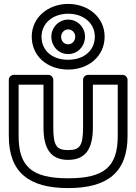

<svg xmlns="http://www.w3.org/2000/svg" viewBox="-20 -920 696 980"><path d="M192 -733C192 -799.6 248.5 -850 328 -850C408.5 -850 464 -799.7 464 -733C464 -664.7 411.3 -615 328 -615C242.8 -615 192 -664.4 192 -733ZM142 -733C142 -633.6 221.2 -565 328 -565C432.7 -565 514 -633.3 514 -733C514 -832.3 429.5 -900 328 -900C227.5 -900 142 -832.4 142 -733ZM242 -733C242 -686.1 276.8 -644 328 -644C378 -644 414 -685.7 414 -733C414 -780.3 376.3 -820 328 -820C280.8 -820 242 -780.7 242 -733ZM292 -733C292 -753.3 309.2 -770 328 -770C347.7 -770 364 -753.7 364 -733C364 -710.3 348 -694 328 -694C307.2 -694 292 -709.9 292 -733ZM202 -488V-269C202 -163.4 237.2 -104 328 -104C418.8 -104 454 -163.4 454 -269V-488H581V-226C581 -68.1 511.9 -10 328 -10C144.1 -10 75 -68.1 75 -226V-488ZM252 -513C252 -523.7 242.1 -538 227 -538H50C39.3 -538 25 -528.1 25 -513V-226C25 -39.9 127.9 40 328 40C528.1 40 631 -39.9 631 -226V-513C631 -523.7 621.1 -538 606 -538H429C418.3 -538 404 -528.1 404 -513V-269C404 -172.6 385.2 -154 328 -154C270.8 -154 252 -172.6 252 -269Z"/></svg>

Font: Hussar Techniczny
Style: Bold 
Weight: 700
Foundry: Cannot Into Space Fonts
Version: Version 0.77